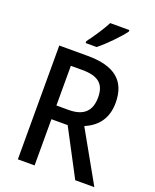

<svg xmlns="http://www.w3.org/2000/svg" viewBox="-169 -1037 913 1132"><g transform="rotate(20 287.5 -470.5)"><path d="M442 -931V-941H322C299 -896 259 -836 226 -793V-781H295C341 -817 415 -893 442 -931ZM264 -714H85V0H190V-290H292L445 0H565L386 -318C460 -350 513 -407 513 -510C513 -646 434 -714 264 -714ZM262 -625C360 -625 405 -590 405 -505C405 -419 360 -376 267 -376H190V-625Z"/></g></svg>

Font: Noto Sans Devanagari SemiCondensed Medium
Style: Regular
Weight: 500
Width: 4
Designer: Jelle Bosma - Monotype Design Team
Foundry: Monotype Imaging Inc.
Version: Version 2.004